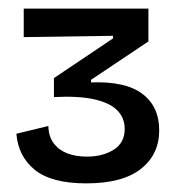

<svg xmlns="http://www.w3.org/2000/svg" viewBox="-20 -687 423 445"><path d="M180 -262Q99 -262 60.5 -293.5Q22 -325 18 -377L92 -395Q93 -369 105.5 -353.5Q118 -338 137.5 -331Q157 -324 181 -324Q218 -324 243.5 -340Q269 -356 269 -388Q269 -414 251.5 -431.5Q234 -449 197.5 -457Q161 -465 105 -462V-506L242 -598V-604L35 -601V-667H324V-591L191 -502V-496Q271 -499 310 -469.5Q349 -440 349 -385Q349 -329 306.5 -295.5Q264 -262 180 -262Z"/></svg>

Font: Bricolage Grotesque 60pt
Style: Regular
Weight: 400
Version: Version 1.001;gftools[0.9.33.dev8+g029e19f]